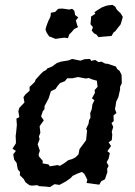

<svg xmlns="http://www.w3.org/2000/svg" viewBox="-20 -753 553 785"><path d="M184 12 169 10 139 8 133 4 110 6 100 4 84 -8 77 -21 61 -37 62 -50 53 -60 50 -75 48 -87 38 -100 34 -122 45 -136 31 -145 45 -167V-177L44 -197L46 -212L49 -242L47 -268L59 -274L55 -298L59 -312L80 -334L76 -356L84 -367L101 -382V-398L113 -409L122 -418L126 -428L145 -449L156 -460L169 -467L173 -473L193 -481L212 -495L229 -501L260 -506L275 -512L309 -505L326 -511L348 -512L353 -504L369 -508L383 -499L395 -501L410 -493L421 -492L454 -481L459 -471L469 -463L477 -447L478 -413L471 -398V-387L464 -356L455 -337L453 -323L450 -307L456 -291L444 -281L445 -258L436 -250L443 -234L437 -215L439 -203L437 -180L424 -171L434 -156L419 -135L429 -127L424 -104L416 -90L424 -75L418 -63L419 -49L409 -20L394 -12L386 2L349 -3L334 -5L337 -18L325 -42L315 -50L296 -43L277 -34L269 -25L249 -11L223 3L203 0ZM184 -73 215 -78 225 -75 243 -86 259 -98 276 -103 289 -110 301 -122 305 -143 310 -150 327 -173 332 -180 336 -219 332 -226 342 -247 344 -261 350 -272 349 -291 355 -306 358 -327 366 -343 356 -351 368 -373 367 -385 379 -398 376 -423 358 -428 343 -434 331 -432 299 -438 276 -433H255L245 -421L225 -413L215 -401L207 -389L188 -380L179 -351L170 -334L162 -319V-307L155 -298L148 -277L159 -261L142 -237L145 -210L139 -195L142 -184L134 -163L139 -148L143 -137L138 -122L139 -114L155 -95L154 -85L178 -81ZM207 -594 190 -601 181 -604 171 -619 166 -632 169 -644 174 -658 178 -668 184 -680 187 -688 188 -701 205 -704 218 -717 235 -718 263 -714 275 -717 284 -709 287 -692 293 -687 300 -682 290 -669 292 -663 295 -652 299 -642 283 -634 273 -622 263 -612 258 -597 243 -599 220 -596ZM383 -601 374 -612 364 -617 355 -628 360 -642 350 -654 351 -665 352 -676V-685L370 -697L366 -703L379 -712L397 -723L416 -730L429 -732L440 -733L452 -725L456 -716L463 -708L473 -699L482 -684L478 -669L473 -653L461 -638L452 -626L444 -620L436 -606L425 -605L413 -604L400 -603Z"/></svg>

Font: Winky Rough
Style: Italic
Weight: 400
Italic angle: -8.97852°
Designer: Simon Atzbach
Foundry: typofactur
Version: Version 1.206